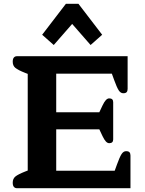

<svg xmlns="http://www.w3.org/2000/svg" viewBox="-20 -991 766 1011"><path d="M202 -808 327 -971H393L518 -808L457 -754L360 -865L263 -754ZM47 -29Q47 -50 61 -61.5Q75 -73 113 -88L126 -93V-602L113 -607Q75 -622 61 -633.5Q47 -645 47 -666Q47 -681 53 -688Q59 -695 69 -695H652V-523Q652 -512 647 -506Q642 -500 629 -500Q615 -500 605 -515.5Q595 -531 581 -570L569 -603H276V-400H503L520 -436Q529 -455 537.5 -464Q546 -473 555 -473Q576 -473 576 -453V-257Q576 -237 555 -237Q546 -237 537.5 -246Q529 -255 520 -274L503 -310H276V-92H584L596 -125Q610 -164 620 -179.5Q630 -195 644 -195Q657 -195 662 -189Q667 -183 667 -172V0H69Q59 0 53 -7Q47 -14 47 -29Z"/></svg>

Font: Maitree
Style: Bold
Weight: 700
Designer: CadsonDemak Team
Foundry: CadsonDemak
Version: Version 1.002